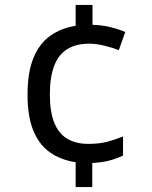

<svg xmlns="http://www.w3.org/2000/svg" viewBox="-20 -744 612 774"><path d="M353 -644Q391 -643 425.5 -634.5Q460 -626 485 -615L459 -542Q433 -552 400 -560Q367 -568 340 -568Q286 -568 250.5 -545.5Q215 -523 198 -477.5Q181 -432 181 -363Q181 -294 198.5 -250Q216 -206 250.5 -185Q285 -164 336 -164Q380 -164 412.5 -172.5Q445 -181 476 -194V-117Q449 -104 420 -96.5Q391 -89 352 -87V10H285V-90Q226 -99 182.5 -129Q139 -159 115 -216Q91 -273 91 -362Q91 -453 115 -511Q139 -569 183 -600Q227 -631 285 -640V-724H353Z"/></svg>

Font: Noto Sans Gujarati
Style: Regular
Weight: 400
Designer: Jelle Bosma - Monotype Design Team, Universal Thirst
Foundry: Monotype Imaging Inc.
Version: Version 2.102